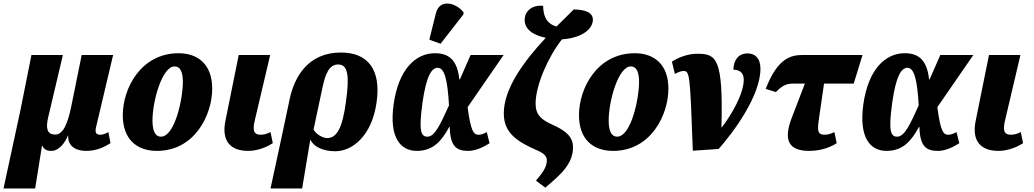

<svg xmlns="http://www.w3.org/2000/svg" viewBox="-52 -849 5886 1093"><path d="M-32 224H148L187 -19H189C199 1 212 10 240 10C284 10 318 -36 335 -78H336C333 -8 392 10 438 10C499 10 542 -12 577 -34L565 -97C549 -88 533 -82 519 -82C499 -82 486 -90 495 -126L592 -536H413L353 -240C334 -150 309 -83 263 -83C215 -83 208 -119 222 -180L306 -536H127L65 -225Z M841 10C1058 10 1156 -197 1156 -344C1156 -487 1070 -546 965 -546C750 -546 647 -346 647 -193C647 -57 726 10 841 10ZM864 -71C834 -71 816 -99 816 -163C816 -274 871 -471 942 -471C971 -471 989 -445 989 -383C989 -285 943 -71 864 -71Z M1361 10C1422 10 1477 -18 1501 -34L1488 -97C1469 -88 1453 -82 1432 -82C1391 -82 1385 -109 1399 -166L1486 -536H1307L1231 -160C1208 -45 1261 10 1361 10Z M1597 -285 1554 -82 1488 224H1668L1714 -52H1716C1735 -12 1790 12 1856 12C1956 12 2066 -78 2092 -268C2118 -452 2043 -550 1889 -550C1702 -550 1624 -412 1597 -285ZM1810 -63C1781 -63 1743 -90 1733 -112L1783 -347C1800 -429 1822 -482 1873 -482C1930 -482 1938 -417 1917 -267C1897 -119 1865 -63 1810 -63Z M2456 -600 2586 -767 2587 -779C2542 -836 2449 -857 2429 -772L2392 -623ZM2321 10C2416 10 2464 -50 2505 -126H2508C2511 -16 2546 10 2613 10C2651 10 2694 -7 2735 -34L2719 -97C2697 -85 2684 -82 2672 -82C2645 -82 2628 -100 2610 -239L2815 -536H2627L2566 -397H2563C2551 -511 2500 -546 2424 -546C2312 -546 2217 -452 2189 -257C2162 -65 2228 10 2321 10ZM2381 -71C2344 -71 2331 -104 2353 -264C2375 -418 2405 -463 2440 -463C2479 -463 2496 -392 2504 -249C2452 -134 2422 -71 2381 -71Z M3052 219C3141 145 3210 83 3210 -10C3210 -67 3175 -103 3091 -140C3029 -168 2997 -195 2997 -260C2997 -363 3069 -527 3147 -625C3254 -632 3321 -679 3323 -735C3325 -778 3278 -795 3214 -795C3182 -764 3149 -731 3116 -698C3050 -717 3041 -770 3040 -816C2981 -822 2942 -790 2936 -750C2929 -703 2954 -655 3055 -634C2925 -494 2816 -343 2816 -203C2816 -94 2888 -44 3008 8C3049 26 3061 42 3061 66C3061 102 3034 139 2999 179Z M3438 10C3655 10 3753 -197 3753 -344C3753 -487 3667 -546 3562 -546C3347 -546 3244 -346 3244 -193C3244 -57 3323 10 3438 10ZM3461 -71C3431 -71 3413 -99 3413 -163C3413 -274 3468 -471 3539 -471C3568 -471 3586 -445 3586 -383C3586 -285 3540 -71 3461 -71Z M3773 -498 3790 -428C3806 -438 3828 -445 3838 -445C3875 -445 3876 -428 3892 9L4039 -1C4121 -93 4277 -302 4277 -458C4277 -519 4245 -545 4204 -545C4150 -545 4124 -505 4123 -452C4155 -452 4182 -438 4182 -395C4182 -314 4109 -190 4057 -124H4055C4065 -518 4027 -543 3917 -543C3860 -543 3804 -519 3773 -498Z M4555 10C4632 10 4687 -18 4711 -34L4698 -97C4679 -88 4663 -82 4642 -82C4601 -82 4601 -109 4609 -166L4639 -373H4808L4858 -536H4519C4453 -536 4375 -521 4307 -343L4365 -325C4403 -365 4430 -373 4462 -373H4530L4457 -183C4405 -51 4437 10 4555 10Z M4995 10C5090 10 5138 -50 5179 -126H5182C5185 -16 5220 10 5287 10C5325 10 5368 -7 5409 -34L5393 -97C5371 -85 5358 -82 5346 -82C5319 -82 5302 -100 5284 -239L5489 -536H5301L5240 -397H5237C5225 -511 5174 -546 5098 -546C4986 -546 4891 -452 4863 -257C4836 -65 4902 10 4995 10ZM5055 -71C5018 -71 5005 -104 5027 -264C5049 -418 5079 -463 5114 -463C5153 -463 5170 -392 5178 -249C5126 -134 5096 -71 5055 -71Z M5632 10C5693 10 5748 -18 5772 -34L5759 -97C5740 -88 5724 -82 5703 -82C5662 -82 5656 -109 5670 -166L5757 -536H5578L5502 -160C5479 -45 5532 10 5632 10Z"/></svg>

Font: Noto Serif Condensed Black
Style: Italic
Weight: 900
Width: 3
Italic angle: -12°
Designer: Monotype Design Team
Foundry: Monotype Imaging Inc.
Version: Version 2.013